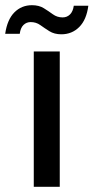

<svg xmlns="http://www.w3.org/2000/svg" viewBox="-60 -719 360 739"><path d="M70 0V-521H170V0ZM176 -587Q149 -587 130 -599Q111 -611 95 -622.5Q79 -634 58 -634Q42 -634 30.5 -623Q19 -612 16 -589H-40Q-32 -644 -4.5 -671.5Q23 -699 63 -699Q90 -699 108.5 -687.5Q127 -676 143.5 -664Q160 -652 181 -652Q198 -652 209.5 -663.5Q221 -675 224 -697H280Q273 -643 245 -615Q217 -587 176 -587Z"/></svg>

Font: DM Sans 10pt Medium
Style: Regular
Weight: 500
Version: Version 4.004;gftools[0.9.30]